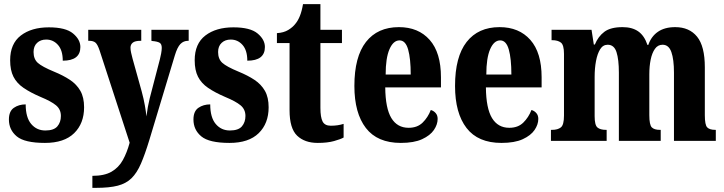

<svg xmlns="http://www.w3.org/2000/svg" viewBox="-20 -680 3497 927"><path d="M197 10Q99 10 61 -21.5Q23 -53 23 -103Q23 -143 47 -159.5Q71 -176 104 -176Q104 -113 130.5 -81.5Q157 -50 199 -50Q240 -50 257 -70Q274 -90 274 -120Q274 -152 250.5 -171.5Q227 -191 176 -212Q127 -233 94 -255.5Q61 -278 45 -309.5Q29 -341 29 -389Q29 -469 80.5 -508.5Q132 -548 216 -548Q297 -548 332.5 -518.5Q368 -489 368 -453Q368 -387 283 -387Q283 -437 260 -463Q237 -489 203 -489Q176 -489 159 -473Q142 -457 142 -429Q142 -395 162.5 -376.5Q183 -358 241 -334Q285 -316 317.5 -294.5Q350 -273 368 -241.5Q386 -210 386 -162Q386 -84 338 -37Q290 10 197 10Z M426 169Q484 169 518.5 149Q553 129 573 93Q593 57 606 9L461 -436Q451 -466 440.5 -474.5Q430 -483 411 -483H406V-536H662V-483H659Q632 -483 621 -474Q610 -465 610 -450Q610 -439 613 -425.5Q616 -412 620 -397L664 -239Q674 -202 679.5 -170.5Q685 -139 687 -118Q693 -166 703 -206L752 -394Q755 -405 758 -421.5Q761 -438 761 -449Q761 -468 750 -474Q739 -480 715 -482L711 -483V-536H891V-483H888Q866 -483 851 -467.5Q836 -452 824 -412L701 -4Q680 65 660.5 110Q641 155 615 180.5Q589 206 548.5 216.5Q508 227 443 227H426Z M1088 10Q990 10 952 -21.5Q914 -53 914 -103Q914 -143 938 -159.5Q962 -176 995 -176Q995 -113 1021.5 -81.5Q1048 -50 1090 -50Q1131 -50 1148 -70Q1165 -90 1165 -120Q1165 -152 1141.5 -171.5Q1118 -191 1067 -212Q1018 -233 985 -255.5Q952 -278 936 -309.5Q920 -341 920 -389Q920 -469 971.5 -508.5Q1023 -548 1107 -548Q1188 -548 1223.5 -518.5Q1259 -489 1259 -453Q1259 -387 1174 -387Q1174 -437 1151 -463Q1128 -489 1094 -489Q1067 -489 1050 -473Q1033 -457 1033 -429Q1033 -395 1053.5 -376.5Q1074 -358 1132 -334Q1176 -316 1208.5 -294.5Q1241 -273 1259 -241.5Q1277 -210 1277 -162Q1277 -84 1229 -37Q1181 10 1088 10Z M1514 10Q1451 10 1414.5 -25Q1378 -60 1378 -148V-472H1317V-520Q1350 -522 1372 -535.5Q1394 -549 1406 -565Q1418 -579 1427.5 -602Q1437 -625 1443 -660H1527V-536H1631V-472H1527V-159Q1527 -114 1537.5 -93.5Q1548 -73 1577 -73Q1612 -73 1639 -82V-16Q1625 -8 1593 1Q1561 10 1514 10Z M1915 10Q1802 10 1746.5 -62Q1691 -134 1691 -265Q1691 -406 1747 -477.5Q1803 -549 1906 -549Q2000 -549 2054.5 -487.5Q2109 -426 2109 -307V-258H1840Q1841 -157 1869.5 -110Q1898 -63 1953 -63Q1995 -63 2020.5 -88Q2046 -113 2060 -149Q2074 -145 2083.5 -134Q2093 -123 2093 -106Q2093 -79 2075 -52.5Q2057 -26 2018 -8Q1979 10 1915 10ZM1963 -320Q1963 -397 1950.5 -441Q1938 -485 1909 -485Q1879 -485 1860.5 -442.5Q1842 -400 1842 -320Z M2401 10Q2288 10 2232.5 -62Q2177 -134 2177 -265Q2177 -406 2233 -477.5Q2289 -549 2392 -549Q2486 -549 2540.5 -487.5Q2595 -426 2595 -307V-258H2326Q2327 -157 2355.5 -110Q2384 -63 2439 -63Q2481 -63 2506.5 -88Q2532 -113 2546 -149Q2560 -145 2569.5 -134Q2579 -123 2579 -106Q2579 -79 2561 -52.5Q2543 -26 2504 -8Q2465 10 2401 10ZM2449 -320Q2449 -397 2436.5 -441Q2424 -485 2395 -485Q2365 -485 2346.5 -442.5Q2328 -400 2328 -320Z M2640 0V-53H2645Q2673 -53 2688 -65Q2703 -77 2703 -122V-420Q2703 -463 2688 -474.5Q2673 -486 2646 -486H2643V-536H2836L2847 -465H2852Q2868 -504 2898 -526.5Q2928 -549 2986 -549Q3032 -549 3061.5 -528.5Q3091 -508 3106 -463H3110Q3124 -504 3156.5 -526.5Q3189 -549 3240 -549Q3308 -549 3345.5 -503Q3383 -457 3383 -355V-124Q3383 -77 3394.5 -65Q3406 -53 3434 -53H3436V0H3234V-329Q3234 -393 3221.5 -428.5Q3209 -464 3179 -464Q3156 -464 3142 -444Q3128 -424 3121.5 -392Q3115 -360 3115 -321V-124Q3115 -77 3127 -65Q3139 -53 3166 -53H3170V0H2968V-329Q2968 -393 2956.5 -428.5Q2945 -464 2914 -464Q2891 -464 2877.5 -442Q2864 -420 2857.5 -385Q2851 -350 2851 -309V-119Q2851 -76 2864.5 -64.5Q2878 -53 2906 -53H2909V0Z"/></svg>

Font: Noto Serif Myanmar ExtraCondensed ExtraBold
Style: Regular
Weight: 800
Width: 2
Designer: Ben Mitchell and the Monotype Design Team
Foundry: Monotype Imaging Inc.
Version: Version 2.106; ttfautohint (v1.8.4.7-5d5b)